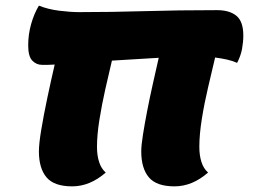

<svg xmlns="http://www.w3.org/2000/svg" viewBox="-20 -636 936 681"><path d="M236 25Q172 25 145 -7Q118 -39 118 -99Q118 -126 126.5 -177Q135 -228 148 -289.5Q161 -351 174 -407Q161 -406 150 -406Q139 -406 129 -406Q109 -406 94.5 -421Q80 -436 80 -475Q80 -514 90.5 -551Q101 -588 118 -616Q150 -603 190 -598Q230 -593 261 -593Q376 -593 494 -596.5Q612 -600 750 -600Q794 -600 818.5 -580Q843 -560 843 -510Q843 -487 838.5 -462.5Q834 -438 821 -413Q806 -420 786 -424.5Q766 -429 743 -432Q732 -385 718.5 -328Q705 -271 696 -215Q687 -159 687 -115Q687 -85 694.5 -61.5Q702 -38 718 -24Q662 25 599 25Q535 25 508 -7Q481 -39 481 -99Q481 -120 487 -158Q493 -196 502 -242.5Q511 -289 522 -338Q533 -387 543 -431L377 -421Q366 -375 353.5 -319.5Q341 -264 332.5 -210.5Q324 -157 324 -115Q324 -85 331.5 -61.5Q339 -38 355 -24Q299 25 236 25Z"/></svg>

Font: Lemon
Style: Regular
Weight: 400
Designer: Eduardo Rodriguez Tunni
Foundry: Eduardo Rodriguez Tunni
Version: Version 1.003; ttfautohint (v1.8.4.7-5d5b);gftools[0.9.24]